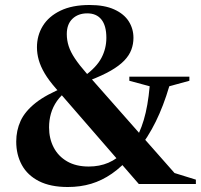

<svg xmlns="http://www.w3.org/2000/svg" viewBox="-20 -737 807 769"><path d="M339 -415 252.5 -376Q225 -356.5 208.2 -332.5Q191.5 -308.5 184 -282Q176.5 -255.5 176.5 -227Q176.5 -182 195 -146.5Q213.5 -111 249 -90.5Q284.5 -70 335.5 -70Q378.5 -70 414.2 -85.2Q450 -100.5 481 -133.5L514 -164Q539 -200.5 555.8 -256.5Q572.5 -312.5 579.5 -391.5L498 -413.5V-430H738.5V-413.5L658 -391.5Q634.5 -312 603.8 -249.8Q573 -187.5 531 -134L505.5 -113Q468 -69 428.2 -41.5Q388.5 -14 345.2 -1Q302 12 251.5 12Q182 12 136 -11.5Q90 -35 67.5 -76.2Q45 -117.5 45 -170Q45 -214.5 62.5 -252.8Q80 -291 122.5 -324.8Q165 -358.5 240 -388.5L317.5 -432Q366.5 -467.5 386.2 -505Q406 -542.5 406 -585.5Q406 -634 386.2 -658.8Q366.5 -683.5 329.5 -683.5Q293 -683.5 270.2 -661.8Q247.5 -640 247.5 -600.5Q247.5 -576 255 -552.5Q262.5 -529 280 -502.8Q297.5 -476.5 326.5 -443.5L679 -44L764.5 -17.5V0H536L204.5 -382Q175.5 -415 159 -443Q142.5 -471 135.2 -496.8Q128 -522.5 128 -547.5Q128 -595 151.5 -633.2Q175 -671.5 222 -694.2Q269 -717 338.5 -717Q398.5 -717 437.5 -699.2Q476.5 -681.5 495.5 -651.8Q514.5 -622 514.5 -585.5Q514.5 -560.5 506 -537.8Q497.5 -515 477.5 -494.2Q457.5 -473.5 423.8 -454Q390 -434.5 339 -415Z"/></svg>

Font: Newsreader 60pt SemiBold
Style: Regular
Weight: 600
Designer: Hugues Gentile
Foundry: Production Type
Version: Version 1.003